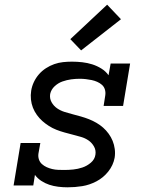

<svg xmlns="http://www.w3.org/2000/svg" viewBox="-20 -791 640 819"><path d="M268 8Q248 8 228 5.5Q208 3 190 -3Q172 -9 156 -19.5Q140 -30 129 -45L122 0H38L68 -181H152L144 -136Q142 -123 146 -111Q150 -99 159 -91Q168 -83 179 -78Q190 -73 202.5 -70Q215 -67 228 -66.5Q241 -66 254 -66Q273 -66 292.5 -68Q312 -70 331.5 -76.5Q351 -83 367.5 -97Q384 -111 387 -131Q390 -150 381 -166Q372 -182 357.5 -192Q343 -202 325.5 -207Q308 -212 290.5 -216.5Q273 -221 255 -226Q237 -231 220.5 -237.5Q204 -244 189 -253.5Q174 -263 161 -274.5Q148 -286 137.5 -300.5Q127 -315 120.5 -331.5Q114 -348 112 -366.5Q110 -385 113 -404Q116 -423 124.5 -441Q133 -459 146 -474Q159 -489 176 -500Q193 -511 211.5 -517.5Q230 -524 249 -526Q268 -528 287 -528Q309 -528 331 -525.5Q353 -523 373.5 -516.5Q394 -510 412.5 -498.5Q431 -487 443 -470L452 -520H535L505 -339H422L429 -384Q431 -397 427.5 -409Q424 -421 415 -429Q406 -437 394.5 -442Q383 -447 371 -449.5Q359 -452 346 -453.5Q333 -455 320 -455Q302 -455 283.5 -452.5Q265 -450 246.5 -443.5Q228 -437 213 -423Q198 -409 194 -390Q191 -371 200 -355Q209 -339 223.5 -329Q238 -319 255.5 -313.5Q273 -308 290.5 -303.5Q308 -299 325.5 -294Q343 -289 359.5 -282.5Q376 -276 391.5 -267Q407 -258 420 -246.5Q433 -235 443.5 -220.5Q454 -206 460.5 -190Q467 -174 469.5 -155.5Q472 -137 469 -118Q463 -86 442 -59.5Q421 -33 391.5 -17.5Q362 -2 331 3Q300 8 268 8ZM326 -576 280 -624 437 -771 496 -709Z"/></svg>

Font: Iosevka Etoile Oblique
Style: Regular
Weight: 400
Italic angle: -9°
Designer: Belleve Invis
Foundry: Belleve Invis
Version: Version 15.5.2; ttfautohint (v1.8.4)